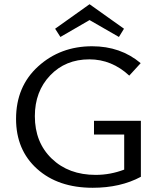

<svg xmlns="http://www.w3.org/2000/svg" viewBox="-20 -883 761 909"><path d="M404 -788 266 -708 241 -747 404 -863 567 -747 543 -708ZM425 -311H647V-46Q550 6 419 6Q255 6 155.5 -83.5Q56 -173 56 -320Q56 -474 161 -569Q266 -664 416 -664Q551 -664 646 -584L592 -525Q509 -602 403 -602Q290 -602 217.5 -526Q145 -450 145 -333Q145 -209 225 -132Q305 -55 433 -55Q502 -55 568 -80V-246H425Z"/></svg>

Font: EauTest Medium
Style: Regular
Weight: 500
Designer: Christian Thalmann (Catharsis Fonts)
Version: Version 0.001;PS 000.001;hotconv 1.0.88;makeotf.lib2.5.64775